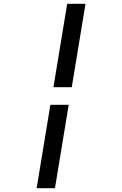

<svg xmlns="http://www.w3.org/2000/svg" viewBox="-20 -843 640 1006"><path d="M260 -386 332 -823H428L356 -386ZM172 143 244 -294H340L268 143Z"/></svg>

Font: Iosevka Etoile Medium
Style: Italic
Weight: 500
Italic angle: -9°
Designer: Belleve Invis
Foundry: Belleve Invis
Version: Version 22.1.2; ttfautohint (v1.8.4)